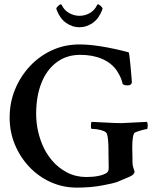

<svg xmlns="http://www.w3.org/2000/svg" viewBox="-20 -856 726 884"><path d="M334 7.8Q269.5 7.8 213.4 -17.6Q157.2 -43 114.7 -87.9Q72.3 -132.8 48.3 -190.9Q24.4 -249 24.4 -314.5Q24.4 -383.8 49.3 -444.3Q74.2 -504.9 118.2 -551.8Q162.1 -598.6 220.2 -625Q278.3 -651.4 345.7 -651.4Q433.6 -651.4 572.3 -615.2Q575.2 -614.3 581.1 -550.8Q585 -502 586.9 -482.4Q588.9 -462.9 566.4 -462.9Q552.7 -462.9 544.9 -468.8Q542 -482.4 536.6 -496.1Q531.2 -509.8 517.6 -531.2Q493.2 -566.4 449.7 -585Q406.2 -603.5 349.6 -603.5Q286.1 -603.5 240.2 -568.8Q194.3 -534.2 170.4 -473.1Q146.5 -412.1 146.5 -332Q146.5 -262.7 171.9 -197.3Q188.5 -154.3 218.3 -118.7Q248 -83 288.6 -62Q329.1 -41 377 -41Q439.5 -41 470.7 -59.6Q480.5 -66.4 480.5 -82L479.5 -152.3V-159.2Q479.5 -218.8 472.7 -238.3Q470.7 -247.1 458 -252.4Q445.3 -257.8 429.7 -260.3Q414.1 -262.7 402.3 -262.7Q398.4 -262.7 398.4 -277.3Q398.4 -291 402.3 -294.9Q414.1 -294.9 461.9 -292Q510.7 -289.1 539.1 -289.1L657.2 -294.9Q660.2 -286.1 660.2 -278.3Q660.2 -261.7 656.2 -261.7Q650.4 -261.7 630.4 -255.9Q610.4 -250 601.6 -246.1Q588.9 -239.3 588.9 -174.8L589.8 -133.8V-111.3Q589.8 -95.7 594.7 -81.1Q599.6 -66.4 599.6 -66.4Q599.6 -52.7 578.1 -43Q540 -26.4 520.5 -18.6Q502 -11.7 449.7 -2Q397.5 7.8 334 7.8ZM345.7 -730.5Q313.5 -730.5 285.2 -750Q256.8 -769.5 241.2 -809.6Q239.3 -815.4 239.3 -816.4Q239.3 -820.3 247.1 -828.1Q254.9 -835.9 260.7 -835.9Q262.7 -835.9 263.7 -834Q275.4 -808.6 298.3 -795.9Q321.3 -783.2 345.7 -783.2Q371.1 -783.2 393.6 -795.9Q416 -808.6 427.7 -834Q428.7 -835.9 430.7 -835.9Q436.5 -835.9 444.3 -828.1Q452.1 -820.3 452.1 -816.4Q452.1 -815.4 450.2 -809.6Q434.6 -769.5 406.2 -750Q377.9 -730.5 345.7 -730.5Z"/></svg>

Font: Crimson Text SemiBold
Style: Regular
Weight: 600
Designer: Sebastian Kosch
Foundry: Sebastian Kosch
Version: Version 1.100; ttfautohint (v1.8.4)